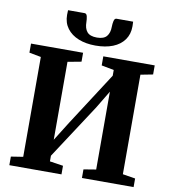

<svg xmlns="http://www.w3.org/2000/svg" viewBox="-102 -1067 1030 1155"><g transform="rotate(10 413.0 -490.0)"><path d="M33.5 0V-52.5L107 -64V-674L35 -687.5V-743H353V-688.5L270 -673V-197L343 -313.5L552.5 -638V-673L476.5 -687.5V-743H790.5V-687.5L715.5 -673V-65L792.5 -52.5V0H477V-52.5L552.5 -65V-540.5L487 -431.5L270 -99.5V-65L352 -52.5V0ZM320.5 -979.5Q333 -979.5 336.8 -962Q340.5 -944.5 340.5 -928.5Q340.5 -890 358.2 -868.8Q376 -847.5 418.5 -847.5Q460.5 -847.5 478.2 -868.8Q496 -890 496 -928.5Q496 -944.5 499.8 -962Q503.5 -979.5 516 -979.5H617Q617 -973 617.5 -965.8Q618 -958.5 618 -951Q618 -902.5 593.2 -868.2Q568.5 -834 523.8 -816.2Q479 -798.5 418 -798.5Q359.5 -798.5 314.5 -816.5Q269.5 -834.5 244 -868.8Q218.5 -903 218.5 -951Q218.5 -958.5 219 -965.8Q219.5 -973 219.5 -979.5Z"/></g></svg>

Font: Merriweather 48pt ExtraBold
Style: Regular
Weight: 800
Version: Version 2.100